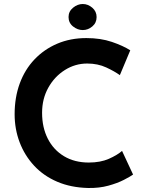

<svg xmlns="http://www.w3.org/2000/svg" viewBox="-20 -930 736 958"><path d="M644 -59Q630 -49 598 -32.5Q566 -16 520.5 -3.5Q475 9 420 8Q334 6 266 -23Q198 -52 150.5 -103Q103 -154 78 -220Q53 -286 53 -360Q53 -444 78.5 -513.5Q104 -583 152 -633.5Q200 -684 265.5 -712Q331 -740 411 -740Q482 -740 538 -721Q594 -702 630 -679L578 -555Q552 -574 510 -593.5Q468 -613 415 -613Q355 -613 303.5 -580.5Q252 -548 221 -492.5Q190 -437 190 -367Q190 -294 218.5 -238Q247 -182 299.5 -150.5Q352 -119 423 -119Q481 -119 523 -137.5Q565 -156 589 -177ZM322 -845Q322 -873 344.5 -891.5Q367 -910 393 -910Q419 -910 440.5 -891.5Q462 -873 462 -845Q462 -816 440.5 -798Q419 -780 393 -780Q367 -780 344.5 -798Q322 -816 322 -845Z"/></svg>

Font: Reem Kufi Fun SemiBold
Style: Regular
Weight: 600
Designer: Khaled Hosny
Version: Version 1.005